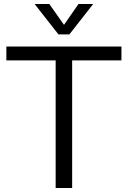

<svg xmlns="http://www.w3.org/2000/svg" viewBox="-20 -946 643 966"><path d="M260 0V-642H12V-712H591V-642H343V0ZM375 -926H449L329 -773H274L154 -926H228L302 -821Z"/></svg>

Font: PRinguin Sans
Style: Regular
Weight: 400
Designer: Vernon Adams
Foundry: Vernon Adams
Version: ""